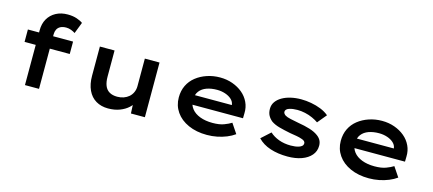

<svg xmlns="http://www.w3.org/2000/svg" viewBox="-55 -1262 4047 1794"><g transform="rotate(15 1969.0 -365.5)"><path d="M213 0V-531Q213 -594 240 -641Q267 -688 316 -714.5Q365 -741 429 -741Q480 -741 518 -728Q556 -715 577 -699L535 -590Q519 -601 495.5 -610Q472 -619 448 -619Q413 -619 391 -607Q369 -595 359 -574.5Q349 -554 349 -529V0H281Q262 0 245 0Q228 0 213 0ZM105 -389V-509H542V-389Z M1018 10Q951 10 900.5 -20Q850 -50 823 -108Q796 -166 796 -246V-529H938V-276Q938 -225 952 -189.5Q966 -154 996.5 -136Q1027 -118 1073 -118Q1106 -118 1134.5 -128Q1163 -138 1184.5 -156.5Q1206 -175 1218.5 -202.5Q1231 -230 1231 -262V-529H1373V0H1238L1233 -109L1259 -121Q1246 -89 1213 -58.5Q1180 -28 1130.5 -9Q1081 10 1018 10Z M1974 10Q1872 10 1794 -25Q1716 -60 1673.5 -121.5Q1631 -183 1631 -261Q1631 -326 1656 -377.5Q1681 -429 1726.5 -465Q1772 -501 1831.5 -521Q1891 -541 1957 -541Q2022 -541 2078 -521Q2134 -501 2176 -466Q2218 -431 2241 -382.5Q2264 -334 2262 -277L2261 -228H1735L1712 -320H2144L2128 -302V-324Q2124 -353 2100 -375Q2076 -397 2039 -409.5Q2002 -422 1959 -422Q1904 -422 1860 -406.5Q1816 -391 1790.5 -358Q1765 -325 1765 -272Q1765 -225 1793.5 -188.5Q1822 -152 1874.5 -132Q1927 -112 1996 -112Q2062 -112 2105 -128Q2148 -144 2176 -162L2239 -68Q2206 -44 2163 -26.5Q2120 -9 2072 0.5Q2024 10 1974 10Z M2754 10Q2661 10 2586.5 -14.5Q2512 -39 2465 -89L2553 -169Q2590 -135 2642 -116Q2694 -97 2757 -97Q2778 -97 2798.5 -99.5Q2819 -102 2836.5 -108Q2854 -114 2864.5 -124Q2875 -134 2875 -149Q2875 -173 2839 -184Q2818 -192 2787 -197.5Q2756 -203 2723 -208Q2662 -220 2614.5 -233Q2567 -246 2535 -268Q2510 -288 2495.5 -314.5Q2481 -341 2481 -379Q2481 -417 2501.5 -446.5Q2522 -476 2558 -497Q2594 -518 2641 -529Q2688 -540 2742 -540Q2789 -540 2839 -531Q2889 -522 2934 -504Q2979 -486 3012 -458L2939 -370Q2915 -387 2881 -402.5Q2847 -418 2808.5 -426.5Q2770 -435 2733 -435Q2712 -435 2692 -432.5Q2672 -430 2655 -424.5Q2638 -419 2628.5 -409.5Q2619 -400 2619 -387Q2619 -378 2624.5 -370Q2630 -362 2640 -355Q2658 -344 2692.5 -336.5Q2727 -329 2769 -321Q2836 -310 2885.5 -294.5Q2935 -279 2966 -256Q2991 -238 3003 -215.5Q3015 -193 3015 -163Q3015 -110 2981.5 -71Q2948 -32 2889.5 -11Q2831 10 2754 10Z M3541 10Q3439 10 3361 -25Q3283 -60 3240.5 -121.5Q3198 -183 3198 -261Q3198 -326 3223 -377.5Q3248 -429 3293.5 -465Q3339 -501 3398.5 -521Q3458 -541 3524 -541Q3589 -541 3645 -521Q3701 -501 3743 -466Q3785 -431 3808 -382.5Q3831 -334 3829 -277L3828 -228H3302L3279 -320H3711L3695 -302V-324Q3691 -353 3667 -375Q3643 -397 3606 -409.5Q3569 -422 3526 -422Q3471 -422 3427 -406.5Q3383 -391 3357.5 -358Q3332 -325 3332 -272Q3332 -225 3360.5 -188.5Q3389 -152 3441.5 -132Q3494 -112 3563 -112Q3629 -112 3672 -128Q3715 -144 3743 -162L3806 -68Q3773 -44 3730 -26.5Q3687 -9 3639 0.5Q3591 10 3541 10Z"/></g></svg>

Font: Lexend Peta SemiBold
Style: Regular
Weight: 600
Designer: Bonnie Shaver-Troup, Thomas Jockin
Foundry: Lexend
Version: Version 1.007